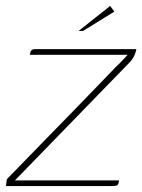

<svg xmlns="http://www.w3.org/2000/svg" viewBox="-24 -625 478 645"><path d="M26 -19H376Q375 -13 374 -9Q373 -5 370 -3Q367 -1 362 -0.5Q357 0 348 0H-4L-1 -23Q-1 -23 18.5 -43Q38 -63 70.5 -96.5Q103 -130 143 -171Q183 -212 224.5 -254.5Q266 -297 302.5 -335Q339 -373 365 -400Q381 -415 391 -426Q401 -437 405 -441H76Q77 -447 78.5 -451Q80 -455 83.5 -457.5Q87 -460 95 -460H434Q434 -459 433 -454.5Q432 -450 429.5 -443.5Q427 -437 422.5 -429.5Q418 -422 411 -415L34 -27ZM240 -521 346 -605 360 -586 255 -521Z"/></svg>

Font: Genos Thin
Style: Italic
Weight: 100
Italic angle: -8°
Designer: Robert E. Leuschke
Foundry: Robert E. Leuschke
Version: Version 1.010